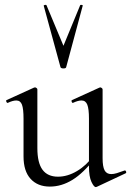

<svg xmlns="http://www.w3.org/2000/svg" viewBox="-20 -750 533 780"><path d="M182.4 8Q133 8 104.3 -23.4Q75.6 -54.8 75.6 -114.6V-268Q75.6 -307.4 69.3 -324.6Q63 -341.8 46.2 -341.8Q32 -341.8 12.4 -332.4Q8.4 -330.6 5.9 -336.6Q3.4 -342.6 7.2 -343.6L118 -394Q120.2 -395 122.2 -395Q124.8 -395 128.3 -392.5Q131.8 -390 131.8 -386.8V-148.2Q131.8 -88.6 152.7 -60.4Q173.6 -32.2 215.6 -32.2Q254.2 -32.2 292.8 -55.1Q331.4 -78 359.6 -117.4L364.8 -106.2Q318.8 -46.8 274.4 -19.4Q230 8 182.4 8ZM396.8 -386.8V-107.2Q396.8 -73.2 404.9 -58Q413 -42.8 432 -42.8Q442.2 -42.8 454.7 -46.6Q467.2 -50.4 485 -57Q489.8 -59 492 -53.5Q494.2 -48 490.4 -46L373.2 9Q371.2 10 369 10Q361.4 10 351.4 -11.4Q341.4 -32.8 341.4 -73.2V-268Q341.4 -307.4 334.7 -324.6Q328 -341.8 311.2 -341.8Q297 -341.8 277.2 -332.4Q273.4 -330.6 271.3 -336.6Q269.2 -342.6 273 -343.6L383.8 -394Q385.8 -395 387.2 -395Q389.8 -395 393.3 -392.5Q396.8 -390 396.8 -386.8ZM157.8 -726Q156.8 -729 162.3 -730Q167.8 -731 168.8 -729L237.8 -564L305.8 -729Q307 -731 312.4 -730Q317.8 -729 315.8 -726L248.8 -477Q247.8 -472 237.8 -472Q227.8 -472 225.8 -477Z"/></svg>

Font: Cormorant Infant Light
Style: Regular
Weight: 300
Designer: Christian Thalmann (Catharsis Fonts)
Foundry: Catharsis Fonts
Version: Version 4.001